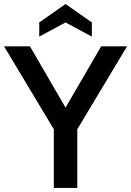

<svg xmlns="http://www.w3.org/2000/svg" viewBox="-29 -929 648 949"><path d="M599 -700 353 -290V0H237V-290L-9 -700H119L295 -397L471 -700ZM165 -818 295 -909 425 -818V-748L295 -818L165 -748Z"/></svg>

Font: Cabin SemiBold
Style: Regular
Weight: 600
Designer: Pablo Impallari
Foundry: Pablo Impallari. http://www.impallari.com Igino Marini. http://www.ikern.com
Version: Version 2.200